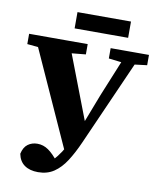

<svg xmlns="http://www.w3.org/2000/svg" viewBox="-96 -894 868 1046"><g transform="rotate(10 338.0 -371.0)"><path d="M74 -5Q82 -42 104.5 -58.5Q127 -75 157 -75Q190 -75 218 -55.5Q246 -36 276 3L220 40L230 19Q256 -2 277 -28.5Q298 -55 316.5 -89Q335 -123 353 -165H360L449 -396L556 -657H632L396 -124Q369 -63 340 -18Q311 27 274 52Q237 77 186 77Q140 77 111 56.5Q82 36 74 -5ZM8 -600V-657H332V-600L198 -587H144ZM459 -600V-657H671V-600L581 -589H551ZM318 -42 40 -657H230L401 -211ZM247 -729V-819H543V-729Z"/></g></svg>

Font: Source Serif 4 18pt
Style: Bold
Weight: 700
Designer: Frank Grießhammer
Foundry: Adobe Systems Incorporated
Version: Version 4.004;hotconv 1.0.116;makeotfexe 2.5.65601